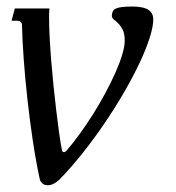

<svg xmlns="http://www.w3.org/2000/svg" viewBox="-20 -544 528 575"><path d="M45.9 -467.3Q45.9 -475.6 41.7 -478.8Q37.6 -481.9 30.3 -481.9H14.6L24.4 -518.6H127.9Q127.4 -512.2 127.2 -505.4Q127 -498.5 127 -490.2Q127 -464.8 128.7 -432.1Q130.4 -399.4 133.3 -363Q136.2 -326.7 140.1 -288.8Q144 -251 148.2 -215.3Q152.3 -179.7 156.7 -148.4Q161.1 -117.2 165.5 -94.2Q166.5 -88.4 171.4 -88.4Q175.3 -88.4 179.7 -93.3Q198.7 -115.2 219.2 -143.6Q239.7 -171.9 259 -202.6Q278.3 -233.4 295.4 -265.1Q312.5 -296.9 325.4 -325.9Q338.4 -355 345.9 -379.9Q353.5 -404.8 353.5 -421.9Q353.5 -443.4 347.4 -455.1Q341.3 -466.8 334.2 -473.9Q327.1 -481 321 -485.6Q314.9 -490.2 314.9 -497.6Q315.4 -504.9 317.9 -510Q320.3 -515.1 326.9 -518.3Q333.5 -521.5 345.2 -522.9Q356.9 -524.4 377 -524.4Q387.7 -524.4 398.9 -522.9Q410.2 -521.5 418.9 -517.6Q427.7 -513.7 433.3 -505.9Q439 -498 439 -485.8Q439 -464.4 428.2 -430.7Q417.5 -397 398.2 -356Q378.9 -314.9 352.5 -269.3Q326.2 -223.6 294.9 -177.5Q263.7 -131.3 228.8 -87.2Q193.8 -43 157.7 -5.9Q152.3 -0.5 142.8 5.1Q133.3 10.7 123 10.7Q111.8 10.7 106 4.4Q100.1 -2 99.1 -7.3Q87.4 -61.5 78.1 -123.8Q68.8 -186 62 -247.8Q55.2 -309.6 51 -366.7Q46.9 -423.8 45.9 -467.3Z"/></svg>

Font: Arian Grqi
Style: Italic
Weight: 400
Italic angle: -15°
Designer: Ruben Hakobyan (Tarumian)
Foundry: Ruben Hakobyan (Tarumian)
Version: Version 1.002